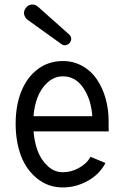

<svg xmlns="http://www.w3.org/2000/svg" viewBox="-20 -799 535 833"><path d="M281.2 -648.4 144 -770.5C136.2 -776.9 128.9 -779.3 120.6 -779.3C117.7 -779.3 114.7 -779.3 111.8 -778.3C103.5 -776.4 97.2 -771.5 92.3 -764.6C86.9 -758.3 84 -750.5 84 -742.2C84 -738.8 85 -736.3 85.4 -733.9C87.4 -726.6 91.8 -719.7 98.6 -713.9L247.6 -606.9C251.5 -604 255.9 -602.5 260.3 -602.5C262.2 -602.5 264.6 -603 267.1 -603.5C273.4 -605 278.8 -608.4 282.7 -613.3C286.6 -618.7 289.1 -624 289.1 -630.4C289.1 -632.8 288.6 -635.3 288.1 -637.2C287.1 -641.1 284.7 -645 281.2 -648.4ZM125.5 -294.9C127.4 -323.7 133.3 -351.6 143.1 -377C152.8 -402.3 167 -423.8 186.5 -441.4C206.1 -459 228 -467.8 252.9 -467.8C289.6 -467.8 318.8 -451.2 341.8 -417C364.7 -382.8 377.4 -342.3 380.4 -294.9ZM125.5 -229H451.7C451.7 -232.9 451.2 -241.2 451.2 -252.9V-275.9C451.2 -308.6 446.8 -340.3 438.5 -370.6C430.2 -400.9 417.5 -428.7 401.4 -453.1C385.3 -477.5 364.7 -497.1 338.9 -511.7C313 -526.4 284.7 -534.2 252.9 -534.2C210.4 -534.2 173.8 -522 142.6 -498C111.3 -474.1 87.9 -441.4 71.8 -400.9C55.7 -360.4 47.9 -314 47.9 -262.2C47.9 -210.4 55.7 -164.1 71.3 -122.6C86.9 -81.1 111.3 -48.3 142.6 -23.4C173.8 1.5 210.4 14.2 252.9 14.2C291.5 14.2 327.1 4.4 361.3 -14.6C395.5 -33.7 420.9 -59.6 437.5 -91.8L372.6 -118.7C362.3 -99.1 345.2 -83 322.3 -70.3C299.3 -57.6 276.4 -51.8 252.9 -51.8C228 -51.8 206.5 -60.5 187.5 -78.1C168.5 -95.7 153.8 -117.2 144 -143.1C134.3 -168.9 127.9 -197.8 125.5 -229Z"/></svg>

Font: Tuffy
Style: Regular
Weight: 500
Designer: Thatcher Ulrich, Karoly Barta and Michael Everson
Version: Version 001.270